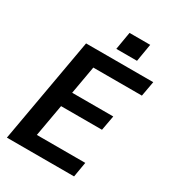

<svg xmlns="http://www.w3.org/2000/svg" viewBox="-207 -993 1002 1109"><g transform="rotate(30 293.5 -439.0)"><path d="M15 0H463L480 -100H157L195 -314H468L486 -413H212L245 -600H569L587 -700H139ZM306 -760H444L464 -878H326Z"/></g></svg>

Font: Uncut Sans Semibold
Style: Italic
Weight: 600
Italic angle: -10°
Designer: Kasper Nordkvist
Foundry: Uncut Type
Version: Version 1.111;FEAKit 1.0